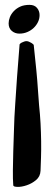

<svg xmlns="http://www.w3.org/2000/svg" viewBox="-20 -666 210 770"><path d="M115.2 -486.3Q121.1 -431.6 125.5 -386.7Q129.9 -341.8 131.8 -310.5Q134.8 -272.5 136.7 -244.1Q140.6 -208 142.6 -171.4Q144.5 -134.8 145 -100.1Q145.5 -65.4 144.5 -35.2Q143.6 -4.9 142.6 18.6Q141.6 42 124.5 56.2Q107.4 70.3 86.9 77.1Q66.4 84 49.8 83.5Q33.2 83 33.2 77.1Q31.2 53.7 31.7 15.6Q32.2 -22.5 33.2 -58.6Q34.2 -100.6 36.1 -146.5Q37.1 -193.4 41 -248Q43.9 -294.9 48.3 -356.4Q52.7 -418 58.6 -488.3Q62.5 -493.2 66.9 -495.1Q71.3 -497.1 76.2 -499Q81.1 -501 85.9 -501Q90.8 -501 95.7 -499Q100.6 -497.1 105.5 -494.1Q110.4 -491.2 115.2 -486.3ZM57.6 -531.2Q40 -531.2 27.3 -542Q14.6 -552.7 14.6 -572.3Q14.6 -584 19.5 -596.7Q24.4 -609.4 34.7 -620.6Q44.9 -631.8 60.5 -639.2Q76.2 -646.5 98.6 -646.5Q118.2 -646.5 128.4 -634.3Q138.7 -622.1 138.7 -605.5Q138.7 -590.8 132.3 -577.6Q126 -564.5 115.2 -554.2Q104.5 -543.9 89.8 -537.6Q75.2 -531.2 57.6 -531.2Z"/></svg>

Font: Rancho
Style: Regular
Weight: 400
Designer: Font Diner, Inc
Foundry: Font Diner, Inc
Version: Version 1.001